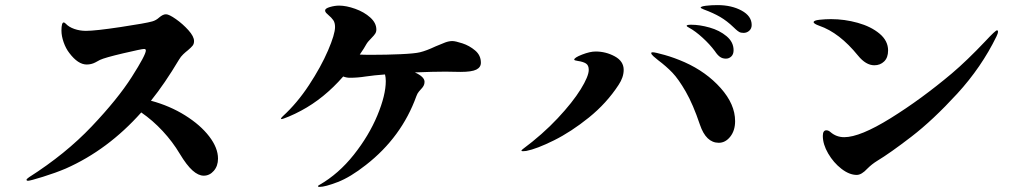

<svg xmlns="http://www.w3.org/2000/svg" viewBox="-20 -737 4040 753"><path d="M835 -115Q835 -86 818.5 -67Q802 -48 779 -48Q758 -48 735 -68.5Q712 -89 685 -134Q657 -181 618 -223Q579 -265 534 -296Q403 -149 238 -76Q198 -59 148 -43.5Q98 -28 90 -28Q84 -28 84 -32Q84 -35 94 -42Q237 -133 339.5 -241Q442 -349 497 -435.5Q552 -522 552 -539Q552 -545 545 -545Q536 -545 463.5 -528Q391 -511 372 -502Q369 -500 353.5 -492Q338 -484 320 -484Q286 -484 252 -529Q238 -547 229.5 -571.5Q221 -596 221 -617Q221 -649 230 -649Q233 -649 238 -644Q250 -631 271.5 -623.5Q293 -616 317 -616Q354 -616 453.5 -631Q553 -646 577 -653Q592 -657 605 -669Q611 -674 617.5 -677.5Q624 -681 631 -681Q643 -681 670 -662Q697 -643 719 -618.5Q741 -594 741 -576Q741 -565 735.5 -558Q730 -551 717 -540Q708 -533 698.5 -524Q689 -515 682 -503Q626 -409 572 -342Q646 -322 706 -284.5Q766 -247 800.5 -202Q835 -157 835 -115Z M1866 -491Q1866 -473 1848 -464Q1830 -455 1786 -455L1727 -456Q1679 -456 1607 -453Q1645 -436 1645 -416Q1645 -407 1641 -400Q1637 -393 1630 -386Q1629 -385 1623 -378Q1617 -371 1613 -360Q1555 -199 1415 -90Q1354 -42 1304.5 -23Q1255 -4 1233 -4Q1227 -4 1227 -7Q1227 -9 1233 -12Q1308 -55 1367.5 -130Q1427 -205 1460 -284.5Q1493 -364 1493 -419Q1493 -433 1490 -445Q1448 -442 1414 -437Q1383 -432 1352 -432Q1339 -432 1326 -437Q1251 -351 1161 -303Q1137 -290 1113 -280Q1089 -270 1084 -270Q1082 -270 1082 -272Q1082 -274 1089 -281Q1145 -332 1192 -403.5Q1239 -475 1266.5 -539Q1294 -603 1294 -631Q1294 -648 1287 -658Q1280 -668 1268 -678Q1263 -682 1259 -686.5Q1255 -691 1255 -696Q1255 -704 1274 -709.5Q1293 -715 1310 -715Q1338 -715 1373 -702.5Q1408 -690 1432 -668.5Q1456 -647 1456 -621Q1456 -612 1451.5 -605Q1447 -598 1438 -589Q1422 -573 1417 -564Q1409 -549 1391 -523Q1405 -522 1436 -522Q1496 -522 1551.5 -524.5Q1607 -527 1627 -532Q1652 -538 1688 -555Q1711 -565 1726 -570.5Q1741 -576 1754 -576Q1766 -576 1793.5 -567Q1821 -558 1843.5 -539Q1866 -520 1866 -491Z M2857 -630Q2831 -655 2804.5 -670.5Q2778 -686 2740 -700Q2728 -705 2728 -707Q2728 -712 2749 -714.5Q2770 -717 2794 -717Q2849 -717 2888.5 -695.5Q2928 -674 2928 -639Q2928 -625 2918.5 -616.5Q2909 -608 2896 -608Q2885 -608 2878.5 -612Q2872 -616 2865.5 -622Q2859 -628 2857 -630ZM2683 -628Q2673 -633 2673 -636Q2673 -640 2691 -640Q2724 -640 2763 -629Q2802 -618 2829.5 -595Q2857 -572 2857 -540Q2857 -524 2848 -515.5Q2839 -507 2827 -507Q2813 -507 2803 -514.5Q2793 -522 2784 -536Q2764 -563 2735.5 -589Q2707 -615 2683 -628ZM2031 -144Q2025 -144 2025 -146Q2025 -148 2030 -152Q2108 -210 2167 -273Q2226 -336 2257.5 -387Q2289 -438 2289 -463Q2289 -481 2278 -488Q2267 -495 2246 -498Q2232 -500 2232 -503Q2232 -511 2263 -523Q2294 -535 2316 -535Q2356 -535 2391 -516Q2426 -497 2426 -463Q2426 -434 2406 -404Q2359 -332 2289.5 -276Q2220 -220 2152.5 -186.5Q2085 -153 2044 -145Q2038 -144 2031 -144ZM2725 -248Q2698 -328 2669.5 -377.5Q2641 -427 2617 -452Q2593 -477 2561 -501L2543 -516Q2534 -524 2534 -529Q2534 -532 2540 -532Q2549 -532 2586.5 -521.5Q2624 -511 2665 -493Q2750 -455 2806.5 -391.5Q2863 -328 2863 -262Q2863 -225 2844 -201Q2825 -177 2799 -177Q2749 -177 2725 -248Z M3345 -519Q3272 -609 3193 -636Q3171 -644 3171 -650Q3171 -657 3194 -659.5Q3217 -662 3239 -662Q3292 -662 3344 -647.5Q3396 -633 3429.5 -605Q3463 -577 3463 -539Q3463 -511 3447.5 -496Q3432 -481 3409 -481Q3376 -481 3345 -519ZM3207 -204Q3207 -226 3221 -226Q3229 -226 3237 -219Q3260 -199 3291 -199Q3353 -199 3473 -273.5Q3593 -348 3713 -449Q3772 -499 3845 -576Q3884 -618 3890 -618Q3894 -618 3894 -613Q3894 -606 3888 -594Q3829 -473 3734 -369.5Q3639 -266 3554.5 -201Q3470 -136 3420 -106Q3399 -93 3382 -76Q3359 -51 3340 -51Q3311 -51 3280 -75Q3249 -99 3228 -135Q3207 -171 3207 -204Z"/></svg>

Font: Shippori Antique
Style: Regular
Weight: 400
Designer: FONTDASU
Foundry: FONTDASU / Google Inc. / but / Adobe
Version: Version 2.001